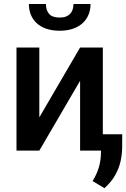

<svg xmlns="http://www.w3.org/2000/svg" viewBox="-20 -772 646 984"><path d="M286 -614.5Q247.5 -614.5 218 -624.5Q188.5 -634.5 168.5 -652.8Q148.5 -671 138.2 -696.2Q128 -721.5 128 -751.5H215.5Q215.5 -718.5 232.2 -700.2Q249 -682 286 -682Q305 -682 318.2 -687.2Q331.5 -692.5 340 -701.8Q348.5 -711 352.5 -723.8Q356.5 -736.5 356.5 -751.5H444Q444 -721.5 433.5 -696.2Q423 -671 402.8 -652.8Q382.5 -634.5 353.2 -624.5Q324 -614.5 286 -614.5ZM515.5 192.5 454.5 156Q476.5 120.5 487 84.2Q497.5 48 497.5 6.5V0H390.5V-355.5H389L181.5 0H64.5V-528.5H181.5V-173H183L390.5 -528.5H507V-84H606.5Q606.5 -50 606 -15Q605.5 20 597.8 55Q590 90 571 124.5Q552 159 515.5 192.5Z"/></svg>

Font: Roberto Sans Medium
Style: Regular
Weight: 500
Designer: Google (font) & Cristiano Sobral (main changes)
Version: Version 1.000;October 12, 2021;FontCreator 14.0.0.2814 64-bi